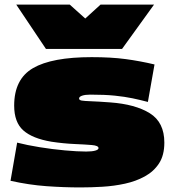

<svg xmlns="http://www.w3.org/2000/svg" viewBox="-20 -810 759 840"><path d="M26 -19 55 -186Q98 -175 153.5 -166Q209 -157 264 -152Q319 -147 357 -147Q382 -147 396.5 -151Q411 -155 411 -162Q411 -173 381.5 -175.5Q352 -178 305 -180Q258 -182 205 -190Q122 -204 82 -239.5Q42 -275 42 -348Q42 -464 124.5 -512Q207 -560 381 -560Q466 -560 529.5 -551.5Q593 -543 656 -528L627 -364Q593 -373 559.5 -380Q526 -387 482.5 -391.5Q439 -396 375 -396Q353 -396 339.5 -391.5Q326 -387 326 -379Q326 -372 337.5 -370Q349 -368 378.5 -367Q408 -366 462 -362Q572 -354 635.5 -314.5Q699 -275 699 -186Q699 -131 676 -95.5Q653 -60 614 -38.5Q575 -17 527 -6.5Q479 4 428.5 7Q378 10 332 10Q259 10 183 4.5Q107 -1 26 -19ZM654 -790 514 -596H181L51 -790H285L353 -729L420 -790Z"/></svg>

Font: Georama ExtraExtended Black
Style: Regular
Weight: 900
Width: 8
Designer: Jean-Baptiste Levee
Foundry: Production Type
Version: Version 1.000